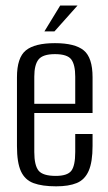

<svg xmlns="http://www.w3.org/2000/svg" viewBox="-20 -658 387 687"><path d="M180.9 8.7Q130.7 8.7 99.9 -2.8Q69.1 -14.3 54.9 -45.2Q40.7 -76 40.7 -135.1V-381.5Q40.7 -451.8 72.5 -477.7Q104.3 -503.6 176.6 -503.6Q248.2 -503.6 279.7 -477.7Q311.2 -451.8 311.2 -381.5V-253.7H102.7V-114.1Q102.7 -66.5 118 -47.5Q133.3 -28.6 179.5 -28.6Q220.9 -28.6 235.1 -46.8Q249.2 -65.1 249.2 -114.1V-178.5H311.2V-136.1Q311.2 -78.2 297.3 -46.6Q283.4 -15 254.7 -3.1Q226.1 8.7 180.9 8.7ZM102.7 -286.5H249.2V-383.7Q249.2 -426.3 235.1 -445.3Q220.9 -464.3 176.6 -464.3Q133.3 -464.3 118 -445.3Q102.7 -426.3 102.7 -383.7ZM138.9 -545.7 195.4 -638.2H257.4L174.9 -545.7Z"/></svg>

Font: Alumni Sans Thin
Style: Regular
Weight: 100
Designer: Robert E. Leuschke
Foundry: Robert E. Leuschke
Version: Version 1.018